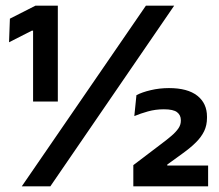

<svg xmlns="http://www.w3.org/2000/svg" viewBox="-20 -659 774 679"><path d="M97 -300V-550.5H92.5L12 -509.5L15 -593L105.5 -639H184.5V-300ZM57 0 496 -639H596L158 0ZM451.5 0V-75L549 -149Q570.5 -165 586.2 -178.5Q602 -192 610.8 -204.8Q619.5 -217.5 619.5 -231.5V-234.5Q619.5 -252 606.2 -262.2Q593 -272.5 559.5 -272.5Q530 -272.5 503.2 -265Q476.5 -257.5 455 -248.5L462.5 -322.5Q482.5 -333 513.2 -340.2Q544 -347.5 577.5 -347.5Q643.5 -347.5 677.8 -320.5Q712 -293.5 712 -246.5V-242Q712 -216 702 -195.2Q692 -174.5 673.2 -155.8Q654.5 -137 626 -116.5L571.5 -77V-61L530 -73.5H716V0Z"/></svg>

Font: Anek Gurmukhi Medium SemiBold
Style: Regular
Weight: 600
Version: Version 1.003